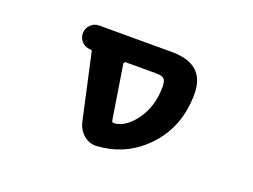

<svg xmlns="http://www.w3.org/2000/svg" viewBox="-86 -730 1172 891"><g transform="rotate(20 500.0 -284.0)"><path d="M453.1 -19.5Q449.2 -18.6 445.3 -18.6Q413.1 -18.6 386.7 -40Q358.4 -63.5 349.6 -100.6L278.3 -423.8Q277.3 -430.7 270.5 -430.7H269.5Q245.1 -430.7 228 -447.8Q210.9 -464.8 210.9 -489.3Q210.9 -513.7 228 -531.2Q245.1 -548.8 269.5 -548.8H628.9Q793.9 -548.8 793.9 -401.4Q793.9 -318.4 767.1 -249.5Q740.2 -180.7 687 -126.5Q633.8 -72.3 566.4 -44.9Q513.7 -23.4 453.1 -19.5ZM592.8 -214.8Q643.6 -284.2 643.6 -381.8Q643.6 -411.1 633.3 -420.9Q623 -430.7 592.8 -430.7H444.3Q440.4 -430.7 438 -427.7Q435.5 -424.8 435.5 -420.9L477.5 -156.2Q478.5 -146.5 488.3 -146.5Q488.3 -146.5 489.3 -146.5Q543.9 -149.4 592.8 -214.8Z"/></g></svg>

Font: Rounded-X Mgen+ 1m bold
Style: Bold
Weight: 700
Designer: [Source Han Sans]
Ryoko NISHIZUKA  (kana & ideographs); Paul D. Hunt (Latin, Greek & Cyrillic); Wenlong ZHANG  (bopomofo
Version: Version 1.059.20150602